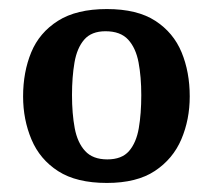

<svg xmlns="http://www.w3.org/2000/svg" viewBox="-20 -674 469 424"><path d="M216 -270Q149 -270 108.5 -296Q68 -322 49.5 -366Q31 -410 31 -461Q31 -515 49 -558.5Q67 -602 108 -628Q149 -654 216 -654Q283 -654 323 -628Q363 -602 381 -558.5Q399 -515 399 -461Q399 -410 380.5 -366.5Q362 -323 322 -296.5Q282 -270 216 -270ZM217 -322Q249 -322 265 -340.5Q281 -359 286.5 -391Q292 -423 292 -464Q292 -504 286 -536Q280 -568 263 -586.5Q246 -605 213 -605Q182 -605 166 -586.5Q150 -568 144.5 -536Q139 -504 139 -464Q139 -423 145 -391Q151 -359 168 -340.5Q185 -322 217 -322Z"/></svg>

Font: Manuale SemiBold
Style: Regular
Weight: 600
Version: Version 1.002